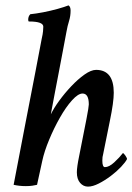

<svg xmlns="http://www.w3.org/2000/svg" viewBox="-20 -694 497 721"><path d="M136.7 -548.8Q140.6 -565.4 141.6 -576.7Q142.6 -587.9 142.6 -593.8Q142.6 -613.3 88.9 -613.3Q85.9 -613.3 85.9 -620.1Q85.9 -632.8 93.8 -640.6Q114.3 -642.6 142.1 -647.9Q169.9 -653.3 196.3 -660.6Q222.7 -668 237.3 -673.8Q245.1 -668.9 245.1 -654.3Q245.1 -633.8 239.3 -615.2Q233.4 -596.7 229.5 -574.2Q223.6 -542 215.8 -501.5Q208 -460.9 200.2 -419.4Q192.4 -377.9 185.5 -342.8Q178.7 -307.6 174.8 -286.1Q170.9 -264.6 170.9 -264.6Q181.6 -287.1 202.1 -315.4Q222.7 -343.8 247.6 -370.1Q272.5 -396.5 297.4 -414.1Q322.3 -431.6 340.8 -431.6Q407.2 -431.6 407.2 -345.7Q407.2 -310.5 392.6 -240.2L367.2 -114.3Q364.3 -105.5 364.3 -90.8Q364.3 -66.4 374 -66.4Q389.6 -66.4 409.2 -84.5Q428.7 -102.5 441.4 -119.1Q444.3 -119.1 450.7 -109.9Q457 -100.6 457 -96.7Q451.2 -85 434.6 -67.4Q418 -49.8 396 -33.2Q374 -16.6 351.1 -4.9Q328.1 6.8 310.5 6.8Q293 6.8 280.8 -7.3Q268.6 -21.5 268.6 -46.9Q268.6 -66.4 277.3 -108.4L304.7 -247.1Q313.5 -293 313.5 -301.8Q313.5 -342.8 290 -342.8Q273.4 -342.8 250.5 -317.4Q227.5 -292 205.1 -252.4Q182.6 -212.9 164.6 -169.4Q146.5 -126 138.7 -89.8L119.1 0Q111.3 2 101.1 3.4Q90.8 4.9 77.1 4.9Q52.7 4.9 31.2 0Q54.7 -123 75.7 -231.9Q96.7 -340.8 112.8 -423.3Q128.9 -505.9 136.7 -548.8Z"/></svg>

Font: Crimson Text SemiBold
Style: Italic
Weight: 600
Italic angle: -11°
Designer: Sebastian Kosch
Foundry: Sebastian Kosch
Version: Version 1.100; ttfautohint (v1.8.4)